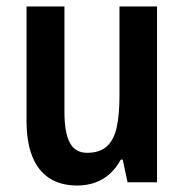

<svg xmlns="http://www.w3.org/2000/svg" viewBox="-20 -563 570 593"><path d="M465 -543V0H374L359 -70H353Q339 -44 319 -26Q299 -8 273.5 1Q248 10 219 10Q167 10 132 -13Q97 -36 79.5 -80.5Q62 -125 62 -189V-543H179V-217Q179 -154 195.5 -122.5Q212 -91 249 -91Q288 -91 310 -111Q332 -131 340.5 -170Q349 -209 349 -267V-543Z"/></svg>

Font: Noto Sans Khmer Condensed SemiBold
Style: Regular
Weight: 600
Width: 3
Designer: Danh Hong and the Monotype Design Team
Foundry: Monotype Imaging Inc.
Version: Version 2.004